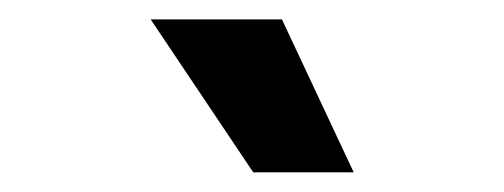

<svg xmlns="http://www.w3.org/2000/svg" viewBox="-20 -776 517 197"><path d="M134.6 -756.1H269.3L342.9 -599.2H239.8Z"/></svg>

Font: Pretendard GOV Variable
Style: Regular
Weight: 400
Designer: Base glyphs from Inter by Rasmus Andersson; Hangul glyphs from Noto Sans CJK(Source Han Sans) by Jang Soo-young and Kang
Foundry: Kil Hyung-jin
Version: Version 1.307;Glyphs 3.2 (3192)